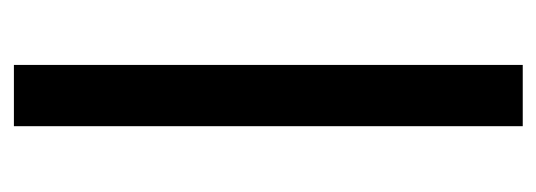

<svg xmlns="http://www.w3.org/2000/svg" viewBox="-274 -516 790 283"><g transform="rotate(90 121.5 -375.0)"><path d="M166.5 0H76.2V-750H166.5Z"/></g></svg>

Font: Roboto-o
Style: o-Regular
Weight: 400
Designer: Google
Version: Version 2.134; 2016; ttfautohint (v1.6)